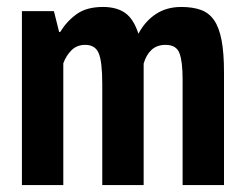

<svg xmlns="http://www.w3.org/2000/svg" viewBox="-20 -532 703 552"><path d="M274 0V-291Q274 -354 264 -378.5Q254 -403 225 -403Q201 -403 185.5 -387.5Q170 -372 162 -350V0H43V-500H135L150 -440H153Q172 -471 200.5 -491.5Q229 -512 276 -512Q315 -512 339.5 -495Q364 -478 378 -435Q397 -471 428 -491.5Q459 -512 501 -512Q534 -512 557.5 -503.5Q581 -495 595.5 -474Q610 -453 617 -416.5Q624 -380 624 -324V0H505V-304Q505 -355 496 -379Q487 -403 456 -403Q431 -403 415.5 -388.5Q400 -374 393 -349V0Z"/></svg>

Font: PT Sans Narrow
Style: Bold
Weight: 700
Width: 3
Designer: A.Korolkova, O.Umpeleva, V.Yefimov
Foundry: ParaType Ltd
Version: Version 2.003W OFL